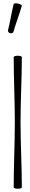

<svg xmlns="http://www.w3.org/2000/svg" viewBox="-20 -1150 186 1178"><path d="M63 -956C78 -1010 99 -1061 114 -1115C114 -1119 104 -1125 91 -1128C77 -1131 65 -1130 64 -1125C50 -1072 43 -1017 29 -964C28 -956 34 -948 43 -946C53 -944 62 -949 63 -956ZM64 -800C64 -667 71 -533 71 -400C71 -267 64 -133 64 0C64 4 75 8 89 8C103 8 114 4 114 0C114 -133 106 -267 106 -400C106 -533 114 -667 114 -800C114 -804 103 -808 89 -808C75 -808 64 -804 64 -800Z"/></svg>

Font: Nupuram Condensed Thin
Style: Regular
Weight: 100
Width: 3
Designer: Santhosh Thottingal (santhosh.thottingal@gmail.com)
Foundry: SMC
Version: Version 1.000